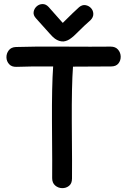

<svg xmlns="http://www.w3.org/2000/svg" viewBox="-20 -950 641 968"><path d="M343 -50Q344 -87 342 -336Q341 -518 348 -614Q469 -614 540 -615Q565 -615 577 -630Q589 -645 588.5 -665Q588 -685 575 -700Q562 -715 538 -715Q452 -714 299 -715Q146 -716 60 -713Q36 -712 24 -696Q12 -680 12.5 -660.5Q13 -641 26 -626.5Q39 -612 64 -613Q139 -616 248 -615Q241 -516 242 -335Q244 -87 243 -52Q243 -28 258 -15Q273 -2 293 -1.5Q313 -1 328 -13Q343 -25 343 -50ZM300 -741Q320 -743 339 -758Q348 -764 364 -780Q409 -825 436 -848Q451 -863 450.5 -880Q450 -897 439 -909Q428 -921 411.5 -924Q395 -927 379 -914Q350 -888 303 -841L297 -835L295 -836L225 -915Q211 -930 194 -929.5Q177 -929 164.5 -917.5Q152 -906 149.5 -889.5Q147 -873 162 -857L232 -779Q246 -763 257 -755Q278 -740 300 -741Z"/></svg>

Font: Balsamiq Sans
Style: Regular
Weight: 400
Designer: Michael Angeles
Foundry: Balsamiq SRL
Version: Version 1.020; ttfautohint (v1.8.4.7-5d5b);gftools[0.9.26]